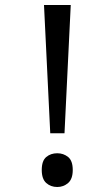

<svg xmlns="http://www.w3.org/2000/svg" viewBox="-20 -734 423 768"><path d="M181 -201 156 -714H263L238 -201ZM147 -54Q147 -91 165 -106Q183 -121 209 -121Q234 -121 252.5 -106Q271 -91 271 -54Q271 -18 252.5 -2Q234 14 209 14Q183 14 165 -2Q147 -18 147 -54Z"/></svg>

Font: hexhindi15
Style: Regular
Weight: 400
Designer: Jelle Bosma - Monotype Design Team
Foundry: Monotype Imaging Inc.
Version: Version 2.006